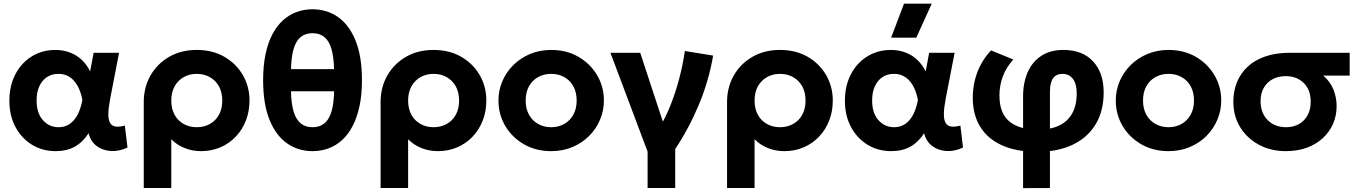

<svg xmlns="http://www.w3.org/2000/svg" viewBox="-20 -784 7176 1015"><path d="M274 15Q205.5 15 150.2 -18.2Q95 -51.5 62.2 -111.8Q29.5 -172 29.5 -252.5Q29.5 -313 48.2 -362.2Q67 -411.5 100 -446.8Q133 -482 176.8 -501Q220.5 -520 272 -520Q315 -520 350.5 -506.2Q386 -492.5 412.8 -467Q439.5 -441.5 456.5 -406.5L475 -505H609.5L562 -260Q553 -212.5 552.8 -181.5Q552.5 -150.5 561.8 -134.5Q571 -118.5 590.5 -115.2Q610 -112 640 -120L654 -4Q608 17.5 564.5 14.2Q521 11 489.8 -13.2Q458.5 -37.5 448.5 -80Q418.5 -33 376 -9Q333.5 15 274 15ZM289.5 -111.5Q323.5 -111.5 348.8 -129Q374 -146.5 390.8 -178.8Q407.5 -211 415.5 -256Q412.5 -273 406.5 -291.8Q400.5 -310.5 390.8 -328.8Q381 -347 366.8 -361.5Q352.5 -376 333.2 -384.8Q314 -393.5 288.5 -393.5Q254 -393.5 228.2 -376.5Q202.5 -359.5 188 -328Q173.5 -296.5 173.5 -253Q173.5 -186 206.8 -148.8Q240 -111.5 289.5 -111.5Z M740 210V-244.5Q740 -322.5 775.5 -384.8Q811 -447 874 -483.5Q937 -520 1020 -520Q1103.5 -520 1166.2 -483.8Q1229 -447.5 1264 -386.8Q1299 -326 1299 -252.5Q1299 -196 1280.2 -147.5Q1261.5 -99 1227.2 -62.5Q1193 -26 1146 -5.5Q1099 15 1043 15Q996.5 15 955.5 -1.5Q914.5 -18 885.5 -48V210ZM1020 -111.5Q1059 -111.5 1089.8 -128.8Q1120.5 -146 1137.8 -177.5Q1155 -209 1155 -252.5Q1155 -296 1137.5 -327.5Q1120 -359 1089.5 -376.2Q1059 -393.5 1020 -393.5Q981.5 -393.5 951 -376.2Q920.5 -359 903 -327.5Q885.5 -296 885.5 -252.5Q885.5 -209 902.8 -177.5Q920 -146 950.5 -128.8Q981 -111.5 1020 -111.5Z M1632 15Q1556.5 15 1497.5 -26.2Q1438.5 -67.5 1404.8 -150.8Q1371 -234 1371 -360Q1371 -436 1383.5 -496.2Q1396 -556.5 1419.2 -601.2Q1442.5 -646 1475 -675.8Q1507.5 -705.5 1547.2 -720.2Q1587 -735 1632 -735Q1708 -735 1766.8 -694Q1825.5 -653 1859.5 -569.8Q1893.5 -486.5 1893.5 -360Q1893.5 -284.5 1880.8 -224.2Q1868 -164 1844.8 -119Q1821.5 -74 1789.2 -44.2Q1757 -14.5 1717.2 0.2Q1677.5 15 1632 15ZM1632 -111.5Q1689 -111.5 1716.8 -157.8Q1744.5 -204 1746 -301.5H1518.5Q1519.5 -236.5 1532.2 -194.2Q1545 -152 1569.8 -131.8Q1594.5 -111.5 1632 -111.5ZM1518.5 -418.5H1746Q1744.5 -483.5 1732 -525.8Q1719.5 -568 1694.8 -588.2Q1670 -608.5 1632 -608.5Q1575.5 -608.5 1548 -562.5Q1520.5 -516.5 1518.5 -418.5Z M1992 210V-244.5Q1992 -322.5 2027.5 -384.8Q2063 -447 2126 -483.5Q2189 -520 2272 -520Q2355.5 -520 2418.2 -483.8Q2481 -447.5 2516 -386.8Q2551 -326 2551 -252.5Q2551 -196 2532.2 -147.5Q2513.5 -99 2479.2 -62.5Q2445 -26 2398 -5.5Q2351 15 2295 15Q2248.5 15 2207.5 -1.5Q2166.5 -18 2137.5 -48V210ZM2272 -111.5Q2311 -111.5 2341.8 -128.8Q2372.5 -146 2389.8 -177.5Q2407 -209 2407 -252.5Q2407 -296 2389.5 -327.5Q2372 -359 2341.5 -376.2Q2311 -393.5 2272 -393.5Q2233.5 -393.5 2203 -376.2Q2172.5 -359 2155 -327.5Q2137.5 -296 2137.5 -252.5Q2137.5 -209 2154.8 -177.5Q2172 -146 2202.5 -128.8Q2233 -111.5 2272 -111.5Z M2894 15Q2812.5 15 2749.5 -21.5Q2686.5 -58 2650.8 -118.8Q2615 -179.5 2615 -252.5Q2615 -306 2635.5 -354.2Q2656 -402.5 2693.5 -439.8Q2731 -477 2782 -498.5Q2833 -520 2894 -520Q2975.5 -520 3038.2 -483.5Q3101 -447 3136.8 -386.2Q3172.5 -325.5 3172.5 -252.5Q3172.5 -199.5 3152 -151Q3131.5 -102.5 3094.2 -65.2Q3057 -28 3006 -6.5Q2955 15 2894 15ZM2894 -111.5Q2932.5 -111.5 2963 -128.8Q2993.5 -146 3011 -177.8Q3028.5 -209.5 3028.5 -252.5Q3028.5 -296 3011.2 -327.5Q2994 -359 2963.5 -376.2Q2933 -393.5 2894 -393.5Q2855 -393.5 2824.2 -376.2Q2793.5 -359 2776.2 -327.5Q2759 -296 2759 -252.5Q2759 -209 2776.5 -177.5Q2794 -146 2824.5 -128.8Q2855 -111.5 2894 -111.5Z M3403.5 210V17.5L3207 -505H3364.5L3504.5 -79L3463.5 -106Q3495.5 -155.5 3522.2 -221.8Q3549 -288 3569.2 -363Q3589.5 -438 3600.5 -514.5L3750 -490Q3727 -356.5 3674.8 -231.2Q3622.5 -106 3549.5 4V210Z M3823.5 210V-244.5Q3823.5 -322.5 3859 -384.8Q3894.5 -447 3957.5 -483.5Q4020.5 -520 4103.5 -520Q4187 -520 4249.8 -483.8Q4312.5 -447.5 4347.5 -386.8Q4382.5 -326 4382.5 -252.5Q4382.5 -196 4363.8 -147.5Q4345 -99 4310.8 -62.5Q4276.5 -26 4229.5 -5.5Q4182.5 15 4126.5 15Q4080 15 4039 -1.5Q3998 -18 3969 -48V210ZM4103.5 -111.5Q4142.5 -111.5 4173.2 -128.8Q4204 -146 4221.2 -177.5Q4238.5 -209 4238.5 -252.5Q4238.5 -296 4221 -327.5Q4203.5 -359 4173 -376.2Q4142.5 -393.5 4103.5 -393.5Q4065 -393.5 4034.5 -376.2Q4004 -359 3986.5 -327.5Q3969 -296 3969 -252.5Q3969 -209 3986.2 -177.5Q4003.5 -146 4034 -128.8Q4064.5 -111.5 4103.5 -111.5Z M4691 15Q4622.5 15 4567.2 -18.2Q4512 -51.5 4479.2 -111.8Q4446.5 -172 4446.5 -252.5Q4446.5 -313 4465.2 -362.2Q4484 -411.5 4517 -446.8Q4550 -482 4593.8 -501Q4637.5 -520 4689 -520Q4732 -520 4767.5 -506.2Q4803 -492.5 4829.8 -467Q4856.5 -441.5 4873.5 -406.5L4892 -505H5026.5L4979 -260Q4970 -212.5 4969.8 -181.5Q4969.5 -150.5 4978.8 -134.5Q4988 -118.5 5007.5 -115.2Q5027 -112 5057 -120L5071 -4Q5025 17.5 4981.5 14.2Q4938 11 4906.8 -13.2Q4875.5 -37.5 4865.5 -80Q4835.5 -33 4793 -9Q4750.5 15 4691 15ZM4706.5 -111.5Q4740.5 -111.5 4765.8 -129Q4791 -146.5 4807.8 -178.8Q4824.5 -211 4832.5 -256Q4829.5 -273 4823.5 -291.8Q4817.5 -310.5 4807.8 -328.8Q4798 -347 4783.8 -361.5Q4769.5 -376 4750.2 -384.8Q4731 -393.5 4705.5 -393.5Q4671 -393.5 4645.2 -376.5Q4619.5 -359.5 4605 -328Q4590.5 -296.5 4590.5 -253Q4590.5 -186 4623.8 -148.8Q4657 -111.5 4706.5 -111.5ZM4691 -585 4759 -764.5H4905.5L4824 -585Z M5388.5 210.5V-274.5Q5388.5 -348.5 5413.5 -403.8Q5438.5 -459 5486 -489.5Q5533.5 -520 5601 -520Q5703 -520 5758.8 -459.2Q5814.5 -398.5 5814.5 -296Q5814.5 -197 5772 -126.8Q5729.5 -56.5 5650.8 -19Q5572 18.5 5463 18.5Q5353 18.5 5277 -15.8Q5201 -50 5161.8 -114Q5122.5 -178 5122.5 -267Q5122.5 -315.5 5133.8 -360.8Q5145 -406 5166.8 -445.8Q5188.5 -485.5 5219 -517.5L5337 -469.5Q5300 -429.5 5281.8 -381Q5263.5 -332.5 5263.5 -279Q5263.5 -185.5 5316 -142Q5368.5 -98.5 5467 -98.5Q5532 -98.5 5577.8 -119.8Q5623.5 -141 5647.8 -184Q5672 -227 5672 -290.5Q5672 -339.5 5652.2 -366.5Q5632.5 -393.5 5596.5 -393.5Q5563.5 -393.5 5547 -370.2Q5530.5 -347 5530.5 -300V210Z M6157.5 15Q6076 15 6013 -21.5Q5950 -58 5914.2 -118.8Q5878.5 -179.5 5878.5 -252.5Q5878.5 -306 5899 -354.2Q5919.5 -402.5 5957 -439.8Q5994.5 -477 6045.5 -498.5Q6096.5 -520 6157.5 -520Q6239 -520 6301.8 -483.5Q6364.5 -447 6400.2 -386.2Q6436 -325.5 6436 -252.5Q6436 -199.5 6415.5 -151Q6395 -102.5 6357.8 -65.2Q6320.5 -28 6269.5 -6.5Q6218.5 15 6157.5 15ZM6157.5 -111.5Q6196 -111.5 6226.5 -128.8Q6257 -146 6274.5 -177.8Q6292 -209.5 6292 -252.5Q6292 -296 6274.8 -327.5Q6257.5 -359 6227 -376.2Q6196.5 -393.5 6157.5 -393.5Q6118.5 -393.5 6087.8 -376.2Q6057 -359 6039.8 -327.5Q6022.5 -296 6022.5 -252.5Q6022.5 -209 6040 -177.5Q6057.5 -146 6088 -128.8Q6118.5 -111.5 6157.5 -111.5Z M6777.5 15Q6698.5 15 6635.8 -18.5Q6573 -52 6536.5 -111Q6500 -170 6500 -247Q6500 -302 6519 -349Q6538 -396 6575.2 -431Q6612.5 -466 6668.5 -485.5Q6724.5 -505 6799 -505H7115V-384.5H6975Q7012.5 -353 7029.2 -310.5Q7046 -268 7046 -223Q7046 -172.5 7027 -129.2Q7008 -86 6972.8 -53.5Q6937.5 -21 6888 -3Q6838.5 15 6777.5 15ZM6778.5 -111.5Q6817 -111.5 6846.2 -127.8Q6875.5 -144 6892.2 -174.2Q6909 -204.5 6909 -246.5Q6909 -309 6872.2 -345.2Q6835.5 -381.5 6776.5 -381.5Q6738.5 -381.5 6708.8 -366Q6679 -350.5 6661.5 -320.8Q6644 -291 6644 -249.5Q6644 -187 6681.5 -149.2Q6719 -111.5 6778.5 -111.5Z"/></svg>

Font: Geologica Roman SemiBold
Style: Regular
Weight: 600
Designer: Sindre Bremnes, Frode Helland
Foundry: Monokrom Skriftforlag AS
Version: Version 1.010;gftools[0.9.28]